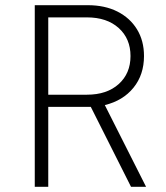

<svg xmlns="http://www.w3.org/2000/svg" viewBox="-20 -720 640 740"><path d="M114 0V-700H318Q384 -700 432.5 -675.5Q481 -651 508 -607Q535 -563 535 -504Q535 -432 494.5 -382Q454 -332 384 -315L543 0H485L330 -308H166V0ZM166 -355H315Q392 -355 437.5 -396Q483 -437 483 -504Q483 -571 437.5 -612Q392 -653 315 -653H166Z"/></svg>

Font: Red Hat Mono VF Light
Style: Regular
Weight: 300
Monospace: yes
Designer: Pentagram, MCKL
Foundry: Pentagram, MCKL
Version: Version 1.023